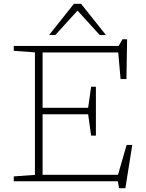

<svg xmlns="http://www.w3.org/2000/svg" viewBox="-20 -947 762 1003"><path d="M52 0V-25.5L162.5 -33.5V-673.5L52 -681.5V-707H600L620 -742H644L640.5 -534H610L597.5 -673H202.5V-384H440.5L456 -494H481V-238.5H456L440.5 -350H202.5V-34H596.5L641.5 -190H671L635 36H602L595.5 0ZM501 -764 385 -891.5 269 -764H236.5L366 -927H403.5L533.5 -764Z"/></svg>

Font: Newsreader 6pt ExtraLight
Style: Regular
Weight: 275
Designer: Hugues Gentile
Foundry: Production Type
Version: Version 1.003; ttfautohint (v1.8.3)